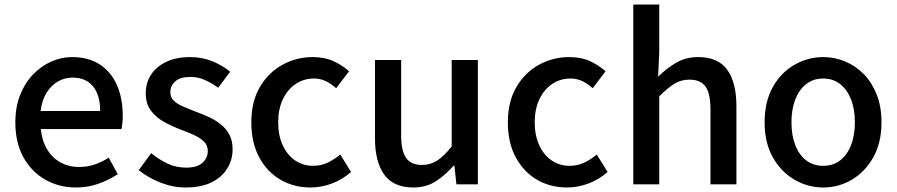

<svg xmlns="http://www.w3.org/2000/svg" viewBox="-20 -817 3976 851"><path d="M317 14Q242 14 181 -20.5Q120 -55 84 -119.5Q48 -184 48 -275Q48 -342 69 -395.5Q90 -449 126 -486.5Q162 -524 207 -544Q252 -564 299 -564Q372 -564 422 -531.5Q472 -499 498 -440.5Q524 -382 524 -304Q524 -287 522.5 -271.5Q521 -256 518 -245H161Q166 -193 188.5 -155.5Q211 -118 247.5 -97.5Q284 -77 331 -77Q368 -77 400 -88Q432 -99 462 -118L502 -45Q464 -20 417.5 -3Q371 14 317 14ZM160 -325H424Q424 -395 392.5 -434Q361 -473 301 -473Q267 -473 237 -456Q207 -439 186.5 -406Q166 -373 160 -325Z M802 14Q746 14 690.5 -8Q635 -30 595 -63L650 -138Q686 -109 723.5 -91.5Q761 -74 805 -74Q854 -74 877.5 -95.5Q901 -117 901 -148Q901 -173 883.5 -190Q866 -207 838 -219.5Q810 -232 780 -243Q743 -257 707.5 -276.5Q672 -296 649 -326.5Q626 -357 626 -403Q626 -450 649.5 -486Q673 -522 717 -543Q761 -564 822 -564Q877 -564 922.5 -545Q968 -526 1000 -499L947 -428Q918 -449 888 -462.5Q858 -476 825 -476Q779 -476 757 -456.5Q735 -437 735 -408Q735 -385 751 -370Q767 -355 793.5 -344Q820 -333 850 -321Q879 -311 907.5 -297.5Q936 -284 959 -265.5Q982 -247 996.5 -220.5Q1011 -194 1011 -155Q1011 -109 987 -70Q963 -31 917 -8.5Q871 14 802 14Z M1357 14Q1282 14 1223 -20.5Q1164 -55 1129 -119.5Q1094 -184 1094 -275Q1094 -367 1132 -431.5Q1170 -496 1232 -530Q1294 -564 1366 -564Q1419 -564 1458 -546Q1497 -528 1527 -501L1470 -426Q1448 -446 1424 -457.5Q1400 -469 1372 -469Q1326 -469 1290 -444.5Q1254 -420 1233.5 -376.5Q1213 -333 1213 -275Q1213 -217 1233 -173.5Q1253 -130 1288 -106Q1323 -82 1368 -82Q1403 -82 1433 -96.5Q1463 -111 1488 -132L1536 -55Q1498 -21 1451 -3.5Q1404 14 1357 14Z M1812 14Q1724 14 1683 -43Q1642 -100 1642 -204V-551H1758V-218Q1758 -148 1780 -117Q1802 -86 1850 -86Q1888 -86 1918 -105.5Q1948 -125 1982 -168V-551H2098V0H2003L1994 -83H1991Q1953 -40 1911 -13Q1869 14 1812 14Z M2494 14Q2419 14 2360 -20.5Q2301 -55 2266 -119.5Q2231 -184 2231 -275Q2231 -367 2269 -431.5Q2307 -496 2369 -530Q2431 -564 2503 -564Q2556 -564 2595 -546Q2634 -528 2664 -501L2607 -426Q2585 -446 2561 -457.5Q2537 -469 2509 -469Q2463 -469 2427 -444.5Q2391 -420 2370.5 -376.5Q2350 -333 2350 -275Q2350 -217 2370 -173.5Q2390 -130 2425 -106Q2460 -82 2505 -82Q2540 -82 2570 -96.5Q2600 -111 2625 -132L2673 -55Q2635 -21 2588 -3.5Q2541 14 2494 14Z M2787 0V-797H2902V-586L2897 -477Q2933 -513 2976 -538.5Q3019 -564 3075 -564Q3163 -564 3203.5 -507.5Q3244 -451 3244 -346V0H3129V-332Q3129 -403 3107 -433.5Q3085 -464 3036 -464Q2998 -464 2968.5 -445.5Q2939 -427 2902 -390V0Z M3629 14Q3561 14 3501.5 -20.5Q3442 -55 3405.5 -119.5Q3369 -184 3369 -275Q3369 -367 3405.5 -431.5Q3442 -496 3501.5 -530Q3561 -564 3629 -564Q3679 -564 3726 -544.5Q3773 -525 3809 -488Q3845 -451 3866 -397.5Q3887 -344 3887 -275Q3887 -184 3850.5 -119.5Q3814 -55 3755.5 -20.5Q3697 14 3629 14ZM3629 -82Q3672 -82 3703.5 -106Q3735 -130 3752 -173.5Q3769 -217 3769 -275Q3769 -333 3752 -376.5Q3735 -420 3703.5 -444.5Q3672 -469 3629 -469Q3585 -469 3553.5 -444.5Q3522 -420 3505 -376.5Q3488 -333 3488 -275Q3488 -217 3505 -173.5Q3522 -130 3553.5 -106Q3585 -82 3629 -82Z"/></svg>

Font: Noto Sans SC Thin Medium
Style: Regular
Weight: 500
Version: Version 2.004-H2;hotconv 1.0.118;makeotfexe 2.5.65603